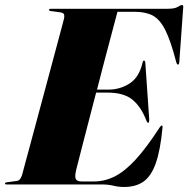

<svg xmlns="http://www.w3.org/2000/svg" viewBox="-40 -735 750 765"><path d="M367.5 0H-14Q-20 0 -20 -3.5Q-20 -8 -13.5 -8.5L26 -14Q35 -15 40 -21.8Q45 -28.5 48 -38Q49.5 -44 59.2 -80Q69 -116 83.8 -171Q98.5 -226 115.8 -290Q133 -354 150.2 -418Q167.5 -482 181.8 -535.8Q196 -589.5 205.2 -623.2Q214.5 -657 215 -660.5Q217.5 -673 214.5 -678.8Q211.5 -684.5 199 -686L162 -691Q155.5 -691.5 155.5 -696Q155.5 -700 162.5 -700H627Q656.5 -700 668.2 -707.5Q680 -715 685 -715Q691 -715 690 -706L674.5 -489Q673.5 -477.5 669.5 -477.5Q665 -477.5 662 -488Q640.5 -571.5 619 -614.5Q597.5 -657.5 569 -672.8Q540.5 -688 496.5 -688H428Q427 -684.5 419.8 -657.2Q412.5 -630 401 -586.2Q389.5 -542.5 375.2 -488.8Q361 -435 346.5 -378H393.5Q437.5 -378 476 -402.2Q514.5 -426.5 528 -485.5Q529.5 -493.5 534 -493.5Q538 -493.5 539 -485L554.5 -260Q555 -246.5 551.5 -246Q547 -245 543.5 -254Q522 -310 487.5 -338Q453 -366 389.5 -366H343Q328.5 -310.5 314.8 -257.5Q301 -204.5 289.8 -161Q278.5 -117.5 271.5 -89.5Q264.5 -61.5 263 -56Q257 -29.5 262.5 -20.8Q268 -12 286 -12H334Q377 -12 417 -32Q457 -52 500.2 -99Q543.5 -146 596 -227Q601.5 -235 604 -235Q608.5 -235 607.5 -226Q599 -136.5 580.8 -84.8Q562.5 -33 531.8 -11.5Q501 10 454.5 10Q432.5 10 412.2 5Q392 0 367.5 0Z"/></svg>

Font: Fraunces 144pt Black
Style: Italic
Weight: 900
Italic angle: -16°
Version: Version 1.000;[0bf87f6ff]